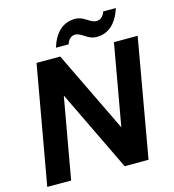

<svg xmlns="http://www.w3.org/2000/svg" viewBox="-126 -990 991 1095"><g transform="rotate(-15 369.0 -442.5)"><path d="M598 -699H738L615 0H474L243 -479L158 0H17L141 -699H281L513 -219ZM270 -754Q312 -885 418 -885Q448 -885 481 -863Q514 -841 532 -841Q570 -841 584 -884H659Q616 -753 511 -753Q480 -753 447 -775.5Q414 -798 396 -798Q360 -798 345 -754Z"/></g></svg>

Font: Poppins SemiBold
Style: Italic
Weight: 600
Italic angle: -10°
Designer: Ninad Kale (Devanagari), Jonny Pinhorn (Latin)
Foundry: Indian Type Foundry
Version: Version 3.200;PS 1.000;hotconv 16.6.54;makeotf.lib2.5.65590